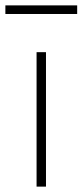

<svg xmlns="http://www.w3.org/2000/svg" viewBox="-57 -694 307 714"><path d="M79 0V-500H114V0ZM-37 -642V-674H230V-642Z"/></svg>

Font: Cairo Play ExtraLight
Style: Regular
Weight: 250
Version: Version 3.119